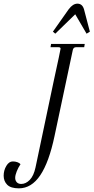

<svg xmlns="http://www.w3.org/2000/svg" viewBox="-143 -870 511 1049"><path d="M150 -425Q188 -599 188 -604Q188 -612 177 -612H133L136 -630H320L317 -612H272Q259 -612 255 -598L155 -127Q125 16 77 87.5Q29 159 -40 159Q-84 159 -103.5 139.5Q-123 120 -123 90Q-123 61 -108.5 36.5Q-94 12 -73 12Q-60 12 -48.5 16Q-37 20 -31 27Q-43 45 -51.5 66Q-60 87 -60 102Q-60 116 -51.5 125.5Q-43 135 -27 135Q-2 135 19.5 113Q41 91 51 45Q69 -38 150 -425ZM330 -686 268 -792 159 -686 146 -697 232 -819Q255 -850 280 -850Q307 -850 316 -819L348 -697Z"/></svg>

Font: Arapey
Style: Italic
Weight: 400
Italic angle: -12°
Designer: Eduardo Rodriguez Tunni
Foundry: Eduardo Rodriguez Tunni
Version: Version 3.000